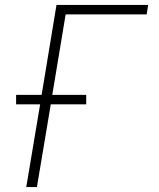

<svg xmlns="http://www.w3.org/2000/svg" viewBox="-20 -755 640 775"><path d="M86 0 142 -334H45V-372H148L208 -735H578L572 -697H245L191 -372H328V-334H185L129 0Z"/></svg>

Font: Iosevka SS04 XLt Ex Obl
Style: Regular
Weight: 200
Width: 7
Italic angle: -9°
Monospace: yes
Designer: Belleve Invis
Foundry: Belleve Invis
Version: Version 19.0.0; ttfautohint (v1.8.4)